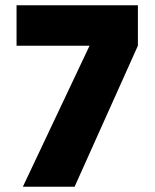

<svg xmlns="http://www.w3.org/2000/svg" viewBox="-20 -694 590 731"><path d="M505 -674V-520L264 17H67L321 -520H43V-674Z"/></svg>

Font: Biryani Black
Style: Regular
Weight: 900
Designer: Dan Reynolds and Mathieu Reguer
Foundry: Dan Reynolds and Mathieu Reguer
Version: Version 1.004; ttfautohint (v1.1) -l 5 -r 5 -G 72 -x 0 -D la